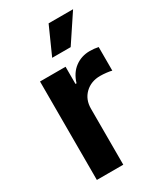

<svg xmlns="http://www.w3.org/2000/svg" viewBox="-192 -845 791 922"><g transform="rotate(-30 203.5 -383.5)"><path d="M62.5 0V-545.9H204.1V-450.7H210Q225.1 -501 260.5 -527.1Q295.9 -553.2 341.8 -553.2Q366.7 -553.2 389.2 -548.3V-417.5Q379.4 -420.4 360.6 -422.6Q341.8 -424.8 325.7 -424.8Q274.9 -424.8 241.9 -393.1Q209 -361.3 209 -310.5V0ZM169.9 -615.2 237.8 -767.1H373.5L272.5 -615.2Z"/></g></svg>

Font: Inter
Style: Bold
Weight: 700
Designer: Rasmus Andersson
Foundry: rsms
Version: Version 4.001;git-9221beed3